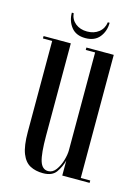

<svg xmlns="http://www.w3.org/2000/svg" viewBox="-103 -704 564 773"><g transform="rotate(15 179.0 -317.0)"><path d="M153.5 11Q122.5 11 99.8 -1Q77 -13 64.5 -44.2Q52 -75.5 52 -134V-513H13.5V-523H127V-138.5Q127 -63.5 136.8 -33Q146.5 -2.5 171.5 -2.5Q190.5 -2.5 203.8 -20.8Q217 -39 224 -63.2Q231 -87.5 231 -105V-513H192V-523H306V-10H345.5V0H231.5V-62.5Q224.5 -35.5 208.2 -12.2Q192 11 153.5 11ZM177.5 -558.5Q138.5 -558.5 118.8 -583.5Q99 -608.5 99 -643.5H106.5Q109.5 -617 129 -601.5Q148.5 -586 177.5 -586Q206.5 -586 226 -601.5Q245.5 -617 249 -643.5H256.5Q256.5 -608.5 236.5 -583.5Q216.5 -558.5 177.5 -558.5Z"/></g></svg>

Font: Imbue 100pt
Style: Regular
Weight: 400
Designer: Tyler Finck
Foundry: Etcetera Type Company
Version: Version 1.102; ttfautohint (v1.8.3)